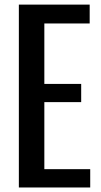

<svg xmlns="http://www.w3.org/2000/svg" viewBox="-20 -830 447 850"><path d="M63.5 0V-809.6H377V-726.1H176.3V-458.5H339.4V-377.9H176.3V-81.1H379.4V0Z"/></svg>

Font: Oswald Regular
Style: Regular
Weight: 400
Designer: Vernon Adams
Foundry: Vernon Adams
Version: 3.0; ttfautohint (v0.95) -l 8 -r 50 -G 200 -x 0 -w "G" -W -c